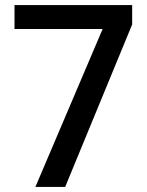

<svg xmlns="http://www.w3.org/2000/svg" viewBox="-20 -734 579 754"><path d="M119 0H236L499 -638V-714H37V-620H383Z"/></svg>

Font: Noto Sans Thai Medium
Style: Regular
Weight: 500
Designer: Monotype Design Team
Foundry: Monotype Imaging Inc.
Version: Version 1.901